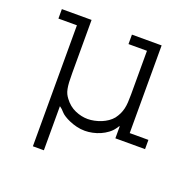

<svg xmlns="http://www.w3.org/2000/svg" viewBox="-107 -541 813 801"><g transform="rotate(20 300.0 -140.5)"><path d="M168 -194.8Q168 -170.4 168.9 -153.6Q169.9 -136.7 172.4 -124.8Q174.8 -112.8 179 -104.2Q183.1 -95.7 189.5 -87.4Q209.5 -60.5 237.5 -48.3Q265.6 -36.1 293.5 -36.1Q307.6 -36.1 323 -39.3Q338.4 -42.5 352.8 -48.3Q367.2 -54.2 379.6 -62.7Q392.1 -71.3 400.9 -82Q409.7 -93.8 415.3 -105.5Q420.9 -117.2 424.1 -130.4Q427.2 -143.6 428.2 -159.2Q429.2 -174.8 429.2 -194.8V-388.2H347.2V-430.2H479V-41H562V0H430.2V-53.2H428.2L419.9 -41Q410.6 -27.8 396.7 -17.6Q382.8 -7.3 366.7 -0.2Q350.6 6.8 333 10.5Q315.4 14.2 299.3 14.2Q280.3 14.2 262.5 9.8Q244.6 5.4 230 -1Q215.3 -7.3 205.1 -13.9Q194.8 -20.5 190.9 -24.9Q186.5 -29.3 183.8 -32.2Q181.2 -35.2 179 -37.4Q176.8 -39.6 174.1 -41.5Q171.4 -43.5 167 -46.9V148.9H118.2V-388.2H36.1V-430.2H168Z"/></g></svg>

Font: Ethiopic Sadiss
Style: Regular
Weight: 400
Designer: abass alamnehe
Foundry: Senamirmir Project
Version: Version 5.100